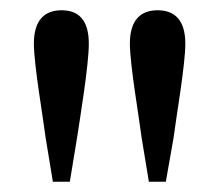

<svg xmlns="http://www.w3.org/2000/svg" viewBox="-20 -827 427 374"><path d="M100 -807C66 -807 46 -787 46 -742C46 -701 64 -598 69 -558L83 -473H116L130 -558C136 -598 153 -700 153 -742C153 -787 134 -807 100 -807ZM287 -807C253 -807 233 -787 233 -742C233 -701 251 -598 256 -558L270 -473H303L318 -558C323 -598 341 -700 341 -742C341 -787 321 -807 287 -807Z"/></svg>

Font: Source Han Serif JP Medium
Style: Regular
Weight: 500
Designer: Ryoko NISHIZUKA 西塚涼子 (kana & ideographs); Frank Grießhammer (Latin, Greek & Cyrillic); Wenlong ZHANG 张文龙 (bopomofo); San
Foundry: Adobe Systems Incorporated
Version: Version 1.001;PS 1.001;hotconv 16.6.54;makeotf.lib2.5.65590